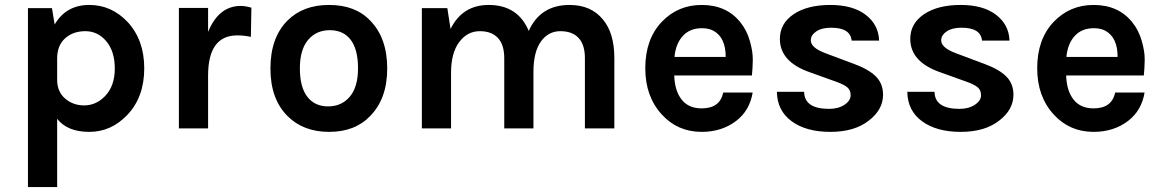

<svg xmlns="http://www.w3.org/2000/svg" viewBox="-20 -519 4695 776"><path d="M93 -486H190L201 -420Q247 -499 341 -499Q430 -499 495 -431Q563 -358 563 -243Q563 -126 494 -54Q429 14 341 14Q252 14 211 -39V237H93ZM320 -93Q368 -93 404 -130Q444 -171 444 -242Q444 -312 409 -353Q375 -393 325 -393Q275 -393 243 -364Q211 -335 211 -283V-196Q211 -148 244 -120Q276 -93 320 -93Z M703 -487H821V-390Q864 -495 953 -495Q972 -495 996 -488L994 -370Q966 -376 939 -376Q821 -376 821 -213V0H703Z M1310 -499Q1416 -499 1476 -436Q1545 -366 1545 -242Q1545 -120 1476 -50Q1415 14 1310 14Q1206 14 1142 -50Q1073 -119 1073 -242Q1073 -367 1142 -436Q1205 -499 1310 -499ZM1306 -89Q1361 -89 1394 -128.5Q1427 -168 1427 -243Q1427 -319 1397.5 -358Q1368 -397 1313 -397Q1258 -397 1225 -357.5Q1192 -318 1192 -243Q1192 -167 1222 -128Q1252 -89 1306 -89Z M2117 -394Q2164 -499 2282 -499Q2369 -499 2417 -440Q2463 -385 2463 -284V0H2344V-284Q2344 -338 2318.5 -365.5Q2293 -393 2245 -393Q2196 -393 2166 -351Q2136 -309 2136 -228V0H2018V-284Q2018 -338 1992.5 -365.5Q1967 -393 1919 -393Q1869 -393 1836 -349Q1803 -305 1803 -225V0H1685V-486H1788L1801 -402Q1849 -499 1955 -499Q2073 -499 2117 -394Z M3019 -214H2705Q2707 -152 2735 -116.5Q2763 -81 2816 -81Q2890 -81 2903 -145H3022Q3010 -72 2955 -30Q2897 14 2816 14Q2719 14 2655 -56Q2588 -129 2588 -243Q2588 -361 2655 -431Q2720 -499 2816 -499Q2917 -499 2973 -428Q2998 -397 3010.5 -354Q3023 -311 3022.5 -277Q3022 -243 3019 -214ZM2817 -405Q2768 -405 2739.5 -373.5Q2711 -342 2706 -289H2913Q2913 -368 2863 -395Q2844 -405 2817 -405Z M3120 -148H3230Q3231 -79 3331 -79Q3368 -79 3393 -95.5Q3418 -112 3418 -134Q3418 -155 3404 -166.5Q3390 -178 3356 -190L3250 -228Q3132 -270 3132 -362Q3132 -424 3187.5 -461.5Q3243 -499 3336 -499Q3427 -499 3479 -459Q3531 -419 3533 -355H3422Q3417 -407 3339 -407Q3301 -407 3279 -392Q3257 -377 3257 -356Q3257 -326 3316 -304L3431 -261Q3491 -239 3520 -210Q3549 -181 3549 -136Q3549 -76 3492 -32Q3434 14 3336 14Q3238 14 3179.5 -29Q3121 -72 3120 -148Z M3647 -148H3757Q3758 -79 3858 -79Q3895 -79 3920 -95.5Q3945 -112 3945 -134Q3945 -155 3931 -166.5Q3917 -178 3883 -190L3777 -228Q3659 -270 3659 -362Q3659 -424 3714.5 -461.5Q3770 -499 3863 -499Q3954 -499 4006 -459Q4058 -419 4060 -355H3949Q3944 -407 3866 -407Q3828 -407 3806 -392Q3784 -377 3784 -356Q3784 -326 3843 -304L3958 -261Q4018 -239 4047 -210Q4076 -181 4076 -136Q4076 -76 4019 -32Q3961 14 3863 14Q3765 14 3706.5 -29Q3648 -72 3647 -148Z M4603 -214H4289Q4291 -152 4319 -116.5Q4347 -81 4400 -81Q4474 -81 4487 -145H4606Q4594 -72 4539 -30Q4481 14 4400 14Q4303 14 4239 -56Q4172 -129 4172 -243Q4172 -361 4239 -431Q4304 -499 4400 -499Q4501 -499 4557 -428Q4582 -397 4594.5 -354Q4607 -311 4606.5 -277Q4606 -243 4603 -214ZM4401 -405Q4352 -405 4323.5 -373.5Q4295 -342 4290 -289H4497Q4497 -368 4447 -395Q4428 -405 4401 -405Z"/></svg>

Font: Karla Neue
Style: Bold
Weight: 700
Designer: Jonathan Pinhorn
Foundry: PYRS Fontlab Ltd. / Made with FontLab
Version: Version 1.000;PS 001.001;hotconv 1.0.56